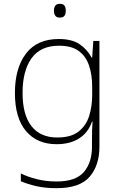

<svg xmlns="http://www.w3.org/2000/svg" viewBox="-20 -744 630 1004"><path d="M287 -540Q356 -540 396 -513Q436 -486 459 -443H462L468 -530H500V22Q500 121 448.5 180.5Q397 240 276 240Q216 240 170.5 229.5Q125 219 89 204V163Q125 181 173 193Q221 205 277 205Q376 205 418.5 155.5Q461 106 461 23V-15Q461 -40 461.5 -61.5Q462 -83 464 -108H461Q441 -50 393.5 -20Q346 10 276 10Q174 10 116 -58.5Q58 -127 58 -258Q58 -388 116 -464Q174 -540 287 -540ZM289 -505Q192 -505 145 -439.5Q98 -374 98 -258Q98 -144 144.5 -84.5Q191 -25 279 -25Q352 -25 391.5 -56.5Q431 -88 446.5 -138.5Q462 -189 462 -246V-289Q462 -353 445.5 -401.5Q429 -450 391.5 -477.5Q354 -505 289 -505ZM292 -724Q311 -724 317.5 -714Q324 -704 324 -688Q324 -672 317.5 -662Q311 -652 292 -652Q276 -652 269 -662Q262 -672 262 -688Q262 -704 269 -714Q276 -724 292 -724Z"/></svg>

Font: Noto Sans ExtraLight
Style: Regular
Weight: 200
Designer: Monotype Design Team
Foundry: Monotype Imaging Inc.
Version: Version 2.007